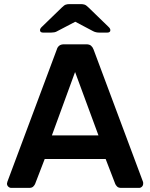

<svg xmlns="http://www.w3.org/2000/svg" viewBox="-20 -916 733 936"><path d="M35 0Q27 0 20.5 -6Q14 -12 14 -21Q14 -24 16 -30L257 -675Q260 -686 268.5 -693Q277 -700 292 -700H401Q416 -700 424 -693Q432 -686 436 -675L677 -30Q678 -28 678 -25.5Q678 -23 678 -21Q678 -12 672 -6Q666 0 658 0H571Q557 0 550.5 -7Q544 -14 542 -19L495 -141H198L151 -19Q149 -14 142.5 -7Q136 0 122 0ZM233 -256H460L346 -565ZM191 -757Q175 -757 175 -769Q175 -777 185 -786L282 -880Q293 -891 301 -893.5Q309 -896 319 -896H374Q384 -896 392 -893.5Q400 -891 411 -880L508 -786Q518 -777 518 -769Q518 -757 502 -757H466Q447 -757 434 -764L347 -810L259 -764Q253 -760 244.5 -758.5Q236 -757 228 -757Z"/></svg>

Font: Fz Rubik Med
Style: Regular
Weight: 500
Designer: Hubert and Fischer
Foundry: Hubert and Fischer
Version: Vit hóa bi FontZin.com